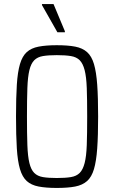

<svg xmlns="http://www.w3.org/2000/svg" viewBox="-20 -919 563 947"><path d="M260 8Q207 8 170.5 1Q134 -6 112 -26Q90 -46 78.5 -85Q67 -124 63 -187Q59 -250 59 -344Q59 -438 63 -501Q67 -564 78.5 -603Q90 -642 112 -662Q134 -682 170.5 -689Q207 -696 260 -696Q315 -696 351 -689Q387 -682 409.5 -662Q432 -642 443.5 -603Q455 -564 459.5 -501Q464 -438 464 -344Q464 -250 459.5 -187Q455 -124 443.5 -85Q432 -46 409.5 -26Q387 -6 351 1Q315 8 260 8ZM260 -41Q302 -41 329.5 -45.5Q357 -50 373 -66Q389 -82 397.5 -115Q406 -148 408 -203.5Q410 -259 410 -344Q410 -429 408 -484.5Q406 -540 397.5 -573Q389 -606 373 -622Q357 -638 329.5 -642.5Q302 -647 260 -647Q219 -647 192 -642.5Q165 -638 149 -622Q133 -606 125 -573Q117 -540 115 -484.5Q113 -429 113 -344Q113 -259 115 -203.5Q117 -148 125 -115Q133 -82 149 -66Q165 -50 192 -45.5Q219 -41 260 -41ZM263 -760 187 -894V-899H244L300 -765V-760Z"/></svg>

Font: Saira Condensed Light
Style: Regular
Weight: 300
Width: 3
Designer: Hector Gatti with collaboration of the Omnibus-Type team
Foundry: Omnibus-Type
Version: Version 1.101